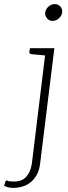

<svg xmlns="http://www.w3.org/2000/svg" viewBox="-99 -731 333 936"><path d="M-32 185Q-49 185 -60 182Q-71 179 -79 175L-73 155Q-69 146 -62.5 150Q-56 154 -30 154Q0 154 17.5 141Q35 128 44.5 107Q54 86 57 61L125 -496H166L97 63Q93 100 79 123.5Q65 147 46.5 160.5Q28 174 7 179.5Q-14 185 -32 185ZM138 -496 129 -460 54 -467Q49 -468 46.5 -470.5Q44 -473 44 -478L47 -496ZM158 -629Q141 -629 130.5 -641.5Q120 -654 121 -670Q124 -687 137.5 -699Q151 -711 168 -711Q185 -711 195.5 -699Q206 -687 204 -670Q202 -654 188 -641.5Q174 -629 158 -629Z"/></svg>

Font: Aleo ExtraLight
Style: Italic
Weight: 250
Italic angle: -7°
Designer: Alessio Laiso
Foundry: Alessio Laiso
Version: Version 2.001;gftools[0.9.29]